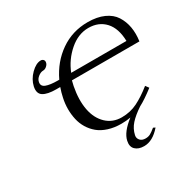

<svg xmlns="http://www.w3.org/2000/svg" viewBox="-188 -838 1219 1227"><g transform="rotate(-30 422.0 -224.5)"><path d="M653.8 142.1Q596.2 209 532.7 209Q490.7 209 468.3 187Q445.8 165 454.6 125Q466.8 67.4 546.4 6.3Q513.7 12.2 477.5 12.2Q425.3 12.2 382.8 -1.5Q340.3 -15.1 311.8 -38.8Q283.2 -62.5 263.9 -94.2Q244.6 -126 236.3 -163.1Q228 -200.2 228 -239.5Q228 -278.8 236.8 -318.8Q244.1 -354 255.9 -386.7H226.1Q162.6 -386.7 131.8 -406Q101.1 -425.3 111.3 -474.1Q121.6 -521 159.4 -558.6Q197.3 -596.2 232.4 -596.2Q244.1 -596.2 251.2 -588.1Q258.3 -580.1 255.4 -566.9Q252.9 -554.2 240.2 -543.2Q227.5 -532.2 213.4 -532.2Q195.8 -532.2 176.8 -517.6Q157.7 -502.9 153.8 -482.9Q147.5 -453.1 177.2 -441.7Q207 -430.2 263.2 -430.2H273.9Q323.2 -534.7 412.1 -596.4Q501 -658.2 613.8 -658.2Q683.1 -658.2 732.4 -636Q781.7 -613.8 806.4 -575Q831.1 -536.1 839.4 -488.8Q847.7 -441.4 839.8 -386.2H341.8Q338.9 -376.5 333 -349.1Q314.9 -254.4 328.9 -181.6Q342.8 -108.9 388.4 -65.4Q434.1 -22 500.5 -22Q563.5 -22 616.7 -48.3Q669.9 -74.7 729 -122.1L746.6 -98.1Q680.7 -47.4 636.2 -24.4Q584 10.3 554.4 43.2Q524.9 76.2 515.6 119.1Q511.2 139.6 524.7 155.3Q538.1 170.9 564.9 170.9Q585 170.9 600.3 162.6Q615.7 154.3 639.2 134.8ZM769.5 -430.2Q767.1 -524.4 721.2 -574.2Q675.3 -624 599.6 -624Q523.9 -624 458.5 -567.1Q393.1 -510.3 361.8 -430.2H383.3Z"/></g></svg>

Font: Linux Biolinum
Style: Italic
Weight: 400
Italic angle: -12°
Designer: Philipp H. Poll
Foundry: Philipp H. Poll
Version: Version 1.1.3 ; ttfautohint (v0.9)